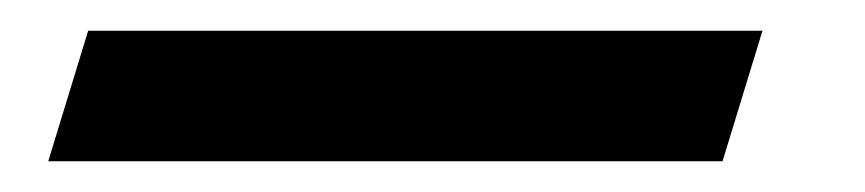

<svg xmlns="http://www.w3.org/2000/svg" viewBox="-20 -5 563 125"><path d="M37.4 15 11.4 100H450.4L476.4 15Z"/></svg>

Font: Hussar
Style: BdSuprConOblThree
Weight: 700
Foundry: Cannot Into Space Fonts
Version: Version 2.00